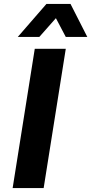

<svg xmlns="http://www.w3.org/2000/svg" viewBox="-20 -952 462 972"><path d="M44 0 156 -705H313L201 0ZM70 -765 215 -932H337L422 -765H313L263 -860L179 -765Z"/></svg>

Font: Nunito Sans 7pt SemiCondensed ExtraBold
Style: Italic
Weight: 800
Width: 4
Italic angle: -9°
Designer: Vernon Adams
Foundry: Vernon Adams
Version: Version 3.101;gftools[0.9.27]